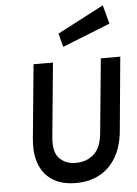

<svg xmlns="http://www.w3.org/2000/svg" viewBox="-62 -982 745 1043"><g transform="rotate(-5 310.5 -460.5)"><path d="M310 14Q198.2 14 142 -54Q85.8 -122 97 -245L136 -649H242L203 -245Q195.6 -165 228.9 -130Q262.2 -95.1 319 -95.1Q376.7 -95.1 416.6 -130Q456.6 -165 463.9 -245L502.9 -649H608.9L571 -245Q563.1 -163 529.4 -105Q495.6 -47 439.8 -16.5Q384 14 310 14ZM304.9 -728.9 285.5 -802.8 538.5 -934.9 565.9 -832.8Z"/></g></svg>

Font: Karla
Style: Italic
Weight: 400
Italic angle: -8°
Designer: Jonathan Pinhorn
Version: Version 2.004;gftools[0.9.33]